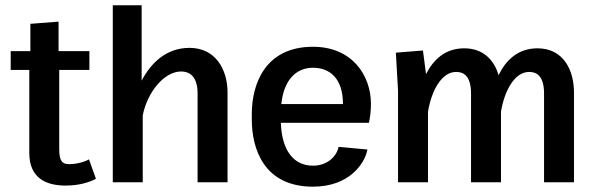

<svg xmlns="http://www.w3.org/2000/svg" viewBox="-20 -695 2261 732"><path d="M20.8 -428.3H91.7V-111.7C91.7 -21.7 148.3 12.5 230 12.5C281.7 12.5 320.8 0 345.8 -13.3L319.2 -87.5C307.5 -80 275.8 -69.2 244.2 -69.2C216.7 -69.2 205.8 -80.8 205.8 -128.3V-428.3H320.8V-500H203.3V-612.5L95.8 -604.2V-500H20.8Z M410 0H524.2V-255C540.8 -340.8 604.2 -422.5 670.8 -422.5C700 -422.5 733.3 -406.7 733.3 -338.3V0H847.5V-342.5C847.5 -429.2 802.5 -512.5 702.5 -512.5C613.3 -512.5 555 -454.2 520 -387.5V-675H410Z M940 -239.2C940 -126.7 986.7 16.7 1173.3 16.7C1310 16.7 1370.8 -70 1380.8 -125L1270.8 -135C1265 -102.5 1230.8 -63.3 1173.3 -63.3C1100 -63.3 1054.2 -120.8 1050.8 -226.7H1386.7H1387.5L1386.7 -227.5C1391.7 -250.8 1394.2 -275 1394.2 -299.2C1394.2 -407.5 1322.5 -516.7 1173.3 -516.7C990 -516.7 940 -373.3 940 -260.8ZM1052.5 -298.3C1061.7 -387.5 1106.7 -436.7 1173.3 -436.7C1237.5 -436.7 1287.5 -395.8 1287.5 -299.2V-298.3Z M1489.2 -494.2 1497.5 -350V0H1611.7V-269.2C1625 -349.2 1663.3 -420.8 1719.2 -420.8C1746.7 -420.8 1775.8 -406.7 1775.8 -338.3V0H1890V-269.2C1903.3 -349.2 1941.7 -420.8 1997.5 -420.8C2025 -420.8 2054.2 -406.7 2054.2 -338.3V0H2168.3V-342.5C2168.3 -428.3 2127.5 -510.8 2029.2 -510.8C1954.2 -510.8 1908.3 -465 1880.8 -408.3C1864.2 -465.8 1822.5 -510.8 1750 -510.8C1676.7 -510.8 1632.5 -467.5 1604.2 -412.5L1592.5 -502.5Z"/></svg>

Font: Boon SemiBold
Style: Regular
Weight: 600
Designer: Sungsit Sawaiwan
Foundry: FontUni
Version: Version 2.0